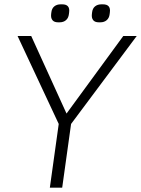

<svg xmlns="http://www.w3.org/2000/svg" viewBox="-20 -866 651 886"><path d="M611 -700 308 -294 267 0H210L251 -294L61 -700H124L287 -342L549 -700ZM216 -801 217 -809Q219 -827 230.5 -836.5Q242 -846 260 -846H267Q304 -846 299 -809L298 -801Q296 -783 284.5 -773Q273 -763 255 -763H248Q230 -763 222 -773Q214 -783 216 -801ZM404 -801 405 -809Q407 -827 418.5 -836.5Q430 -846 448 -846H455Q492 -846 487 -809L486 -801Q484 -783 472.5 -773Q461 -763 443 -763H436Q418 -763 410 -773Q402 -783 404 -801Z"/></svg>

Font: Krub Light
Style: Italic
Weight: 300
Italic angle: -8°
Designer: Ekaluck Peanpanawate
Foundry: Cadson Demak Co.,Ltd.
Version: Version 1.000; ttfautohint (v1.6)